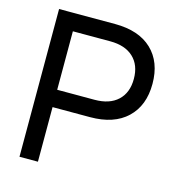

<svg xmlns="http://www.w3.org/2000/svg" viewBox="-107 -812 830 904"><g transform="rotate(15 308.0 -360.0)"><path d="M159.7 0H69.8V-720.2H342.3Q459 -720.2 522.5 -659.9Q585.9 -599.6 585.9 -493.2Q585.9 -387.2 522.2 -326.7Q458.5 -266.1 342.3 -266.1H159.7ZM159.7 -635.7V-350.6H341.8Q414.6 -350.6 454.8 -388.2Q495.1 -425.8 495.1 -493.2Q495.1 -560.5 454.8 -598.1Q414.6 -635.7 341.8 -635.7Z"/></g></svg>

Font: Vela Sans Med
Style: Regular
Weight: 500
Designer: Principal design: Mikhail Sharanda - project Manrope.
Design modification: Ravid Balaliev
Foundry: Mikhail Sharanda
Version: Version 1.001